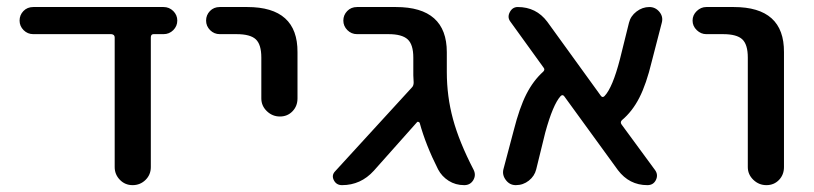

<svg xmlns="http://www.w3.org/2000/svg" viewBox="-20 -540 2374 560"><path d="M77.1 -440.4Q60.5 -440.4 48.8 -452.1Q37.1 -463.9 37.1 -480Q37.1 -496.1 48.3 -507.8Q59.6 -519.5 77.1 -519.5H457Q473.6 -519.5 485.4 -507.8Q497.1 -496.1 497.1 -480Q497.1 -463.9 485.4 -452.1Q473.6 -440.4 457 -440.4H427.7Q419.9 -440.4 419.9 -430.7V-52.7Q419.9 -30.3 404.3 -15.1Q388.7 0 366.7 0Q344.7 0 329.6 -15.6Q314.5 -31.2 314.5 -52.7V-430.7Q314.5 -439.5 304.7 -440.4Z M621.1 -440.4Q604.5 -440.4 592.8 -452.1Q581.1 -463.9 581.1 -480Q581.1 -496.1 592.3 -507.8Q603.5 -519.5 621.1 -519.5H701.2Q848.6 -519.5 847.7 -387.7V-252.9Q847.7 -230.5 833 -215.3Q818.4 -200.2 796.4 -200.2Q774.4 -200.2 758.3 -215.8Q742.2 -231.4 742.2 -252.9V-372.1Q742.2 -410.2 726.1 -425.3Q710 -440.4 669.9 -440.4Z M977.5 0Q960.9 0 953.6 -14.6Q946.3 -29.3 958 -41L1181.6 -285.2Q1186.5 -290 1186.5 -299.8Q1186.5 -303.7 1186 -310.1Q1185.5 -316.4 1185.5 -320.3V-372.1Q1185.5 -410.2 1168.9 -425.3Q1152.3 -440.4 1113.3 -440.4H1021.5Q1004.9 -440.4 993.2 -452.1Q981.4 -463.9 981.4 -480Q981.4 -496.1 992.7 -507.8Q1003.9 -519.5 1021.5 -519.5H1134.8Q1283.2 -519.5 1283.2 -387.7V-330.1Q1283.2 -258.8 1301.3 -192.4Q1319.3 -126 1361.3 -44.9Q1369.1 -29.3 1360.4 -14.6Q1351.6 0 1334 0Q1308.6 0 1288.6 -12.7Q1268.6 -25.4 1257.8 -45.9Q1221.7 -117.2 1204.1 -181.6Q1203.1 -183.6 1200.2 -184.6Q1197.3 -185.5 1196.3 -183.6L1070.3 -42Q1032.2 0 977.5 0Z M1484.4 0Q1466.8 0 1455.6 -14.6Q1444.3 -29.3 1448.2 -45.9L1478.5 -160.2Q1495.1 -225.6 1515.1 -265.1Q1535.2 -304.7 1564.5 -331.1Q1570.3 -336.9 1565.4 -342.8L1468.8 -476.6Q1459 -489.3 1466.8 -504.4Q1474.6 -519.5 1490.2 -519.5Q1543.9 -519.5 1576.2 -476.6L1732.4 -260.7Q1737.3 -253.9 1743.2 -259.8Q1766.6 -284.2 1788.1 -367.2L1814.5 -473.6Q1819.3 -493.2 1836.4 -506.3Q1853.5 -519.5 1874 -519.5Q1891.6 -519.5 1903.3 -505.4Q1915 -491.2 1910.2 -473.6L1880.9 -360.4Q1865.2 -294.9 1844.7 -254.9Q1824.2 -214.8 1793.9 -189.5Q1788.1 -183.6 1793 -176.8L1890.6 -43.9Q1900.4 -30.3 1893.1 -15.1Q1885.7 0 1868.2 0Q1815.4 0 1782.2 -43.9L1626 -258.8Q1621.1 -265.6 1615.2 -259.8Q1592.8 -235.4 1570.3 -153.3L1543.9 -45.9Q1539.1 -26.4 1522.5 -13.2Q1505.9 0 1484.4 0Z M2040 -440.4Q2024.4 -440.4 2012.2 -452.1Q2000 -463.9 2000 -480Q2000 -496.1 2012.2 -507.8Q2024.4 -519.5 2040 -519.5H2120.1Q2267.6 -519.5 2266.6 -387.7V-52.7Q2266.6 -30.3 2252 -15.1Q2237.3 0 2215.3 0Q2193.4 0 2177.2 -15.6Q2161.1 -31.2 2161.1 -52.7V-372.1Q2161.1 -410.2 2145 -425.3Q2128.9 -440.4 2088.9 -440.4Z"/></svg>

Font: Rounded Mgen+ 2p medium
Style: Regular
Weight: 500
Designer: [Source Han Sans]
Ryoko NISHIZUKA  (kana & ideographs); Paul D. Hunt (Latin, Greek & Cyrillic); Wenlong ZHANG  (bopomofo
Version: Version 1.059.20150602